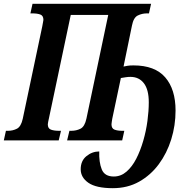

<svg xmlns="http://www.w3.org/2000/svg" viewBox="-39 -734 983 1004"><path d="M551 250Q464 250 423.5 222Q383 194 383 151Q383 107 413 82.5Q443 58 480 58Q478 114 493 151.5Q508 189 556 189Q593 189 622.5 163.5Q652 138 673.5 96Q695 54 710 2.5Q725 -49 732 -101.5Q739 -154 739 -199Q739 -265 713.5 -298.5Q688 -332 643 -332Q630 -332 618 -330Q606 -328 593 -326L548 -113Q547 -105 545.5 -97Q544 -89 544 -84Q544 -62 560 -56Q576 -50 600 -50H611L600 0H312L324 -50H334Q360 -50 382 -61Q404 -72 413 -114L527 -656H331L217 -116Q215 -106 213 -97.5Q211 -89 211 -84Q211 -62 227.5 -56Q244 -50 269 -50H280L268 0H-19L-8 -50H3Q28 -50 49.5 -61Q71 -72 80 -113L182 -596Q184 -610 186 -618Q188 -626 188 -630Q188 -652 172 -658Q156 -664 130 -664H120L131 -714H751L740 -664H729Q704 -664 681.5 -653Q659 -642 651 -600L607 -386Q617 -388 628 -390Q639 -392 659 -392Q771 -392 825 -329.5Q879 -267 879 -156Q879 -78 856.5 -5.5Q834 67 791.5 124.5Q749 182 688.5 216Q628 250 551 250Z"/></svg>

Font: Noto Serif ExtraCondensed
Style: Bold Italic
Weight: 700
Width: 2
Italic angle: -12°
Designer: Monotype Design Team
Foundry: Monotype Imaging Inc.
Version: Version 2.013; ttfautohint (v1.8.4.7-5d5b)